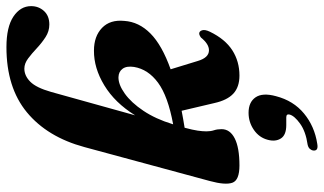

<svg xmlns="http://www.w3.org/2000/svg" viewBox="-230 -542 1030 611"><g transform="rotate(-90 285.5 -237.0)"><path d="M489.5 -84.5Q466 -36 430.5 -13.2Q395 9.5 350 9.5Q313.5 9.5 292.5 -10Q271.5 -29.5 262.5 -70.5L238 -174.5Q212.5 -169.5 184 -165Q177 -139 174.8 -123.5Q172.5 -108 172.5 -95.5Q172.5 -82 176 -71.5Q179.5 -61 179.5 -47.5Q179.5 -20.5 150 -5.5Q120.5 9.5 64 9.5Q17 9.5 9 -13Q1 -35.5 14.5 -85L122.5 -484Q154.5 -602 233.2 -667Q312 -732 440.5 -732Q504.5 -732 537.8 -709.8Q571 -687.5 571 -653.5Q571 -629.5 555.5 -612.5Q540 -595.5 512.5 -595.5Q491 -595.5 472.5 -607.5Q454 -619.5 437.2 -635.2Q420.5 -651 404.5 -663Q388.5 -675 372 -675Q349.5 -675 330.5 -656.2Q311.5 -637.5 298 -590Q275.5 -508.5 256.8 -442Q238 -375.5 223.5 -322.5Q263.5 -387 318.8 -420.5Q374 -454 429.5 -453.5Q475 -453.5 501.8 -427.8Q528.5 -402 524 -357Q521 -310.5 484 -273.8Q447 -237 370 -209.5L396.5 -123Q407 -87.5 430.5 -87.5Q450.5 -87.5 471 -113Q479.5 -119 484.5 -118.5Q491.5 -118 494.2 -109Q497 -100 489.5 -84.5ZM195.5 -203.5 195 -201.5Q284.5 -218 327.2 -249.5Q370 -281 377.5 -326Q381 -349.5 371.8 -362.2Q362.5 -375 345 -375.5Q321.5 -376 292.8 -355.5Q264 -335 238 -296.2Q212 -257.5 195.5 -203.5ZM192.5 158.5Q161 158.5 150 141.5Q139 124.5 145.5 100Q152.5 72.5 177 55.5Q201.5 38.5 231.5 38.5Q265.5 38.5 280.8 60.8Q296 83 284.5 125.5Q270 181.5 229.2 215Q188.5 248.5 133.5 257Q110 261.5 111.5 245Q112 239 116.5 233.8Q121 228.5 130 226.5Q172 220.5 197 202.5Q222 184.5 226 169Q228.5 158.5 217 158.5Z"/></g></svg>

Font: Fraunces 144pt Soft
Style: Bold Italic
Weight: 700
Italic angle: -16°
Version: Version 1.000;[b76b70a41]